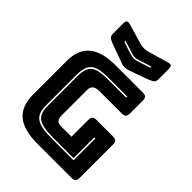

<svg xmlns="http://www.w3.org/2000/svg" viewBox="-270 -1113 1248 1248"><g transform="rotate(45 354.0 -488.5)"><path d="M619 0H304Q179 0 118.5 -50Q58 -100 58 -204V-516Q58 -620 118.5 -670Q179 -720 304 -720H554Q573 -720 581.5 -711.5Q590 -703 590 -684V-563Q590 -544 581.5 -535.5Q573 -527 554 -527H346Q315 -527 300 -514.5Q285 -502 285 -477V-238Q285 -213 296.5 -201Q308 -189 331 -189H428V-345Q428 -364 436.5 -372.5Q445 -381 464 -381H619Q638 -381 646.5 -372.5Q655 -364 655 -345V-36Q655 -17 646.5 -8.5Q638 0 619 0ZM347 -90H546V-291H536V-100H347Q246 -100 211.5 -127Q177 -154 177 -219V-499Q177 -565 208 -592.5Q239 -620 327 -620H500V-630H327Q231 -630 199 -600Q167 -570 167 -499V-219Q167 -184 174.5 -159.5Q182 -135 202 -119.5Q222 -104 257 -97Q292 -90 347 -90ZM386 -932 523 -972Q548 -980 556 -974Q564 -968 564 -941V-860Q564 -833 555.5 -825Q547 -817 523 -807L395 -761Q386 -757 375.5 -755Q365 -753 356 -752Q347 -752 339 -753Q331 -754 324 -757L187 -807Q162 -817 153.5 -825Q145 -833 145 -860V-941Q145 -968 153 -974Q161 -980 187 -972L324 -932Q341 -928 355 -928Q369 -928 386 -932ZM235 -879V-868L318 -841Q327 -839 335 -837Q343 -835 354 -835Q365 -835 373 -837Q381 -839 390 -841L473 -868V-879L386 -851Q379 -849 371.5 -847Q364 -845 354 -845Q344 -845 336.5 -847Q329 -849 322 -851Z"/></g></svg>

Font: Bungee Inline
Style: Regular
Weight: 400
Designer: David Jonathan Ross
Foundry: David Jonathan Ross
Version: Version 1.001;PS 1.0;hotconv 1.0.72;makeotf.lib2.5.5900